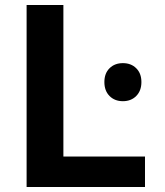

<svg xmlns="http://www.w3.org/2000/svg" viewBox="-20 -750 660 770"><path d="M398.6 -420.9Q398.6 -455.8 419.2 -476.2Q439.9 -496.8 472.8 -496.8Q505.8 -496.8 526.4 -476.2Q547.1 -455.8 547.1 -420.9Q547.1 -386 526.4 -365.1Q505.8 -344.2 472.8 -344.2Q439.9 -344.2 419.2 -365.1Q398.6 -386 398.6 -420.9ZM86.7 0V-730H234.2V0ZM561.5 0H159.8V-122.1H561.5Z"/></svg>

Font: Monaspace Neon Var ExtraLight
Style: Regular
Weight: 200
Designer: Riley Cran and the Lettermatic Team
Version: Version 1.200 (Monaspace Neon Var)